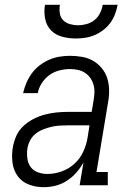

<svg xmlns="http://www.w3.org/2000/svg" viewBox="-20 -770 540 798"><path d="M161 8Q161 8 161 8Q161 8 161 8Q129 8 100 -3Q71 -14 53.5 -38Q36 -62 32 -93.5Q28 -125 33 -156Q37 -180 47 -203.5Q57 -227 76 -245Q95 -263 118 -275Q141 -287 165.5 -293.5Q190 -300 214 -302.5Q238 -305 262 -305H361L369 -353Q372 -370 372.5 -386.5Q373 -403 368.5 -418.5Q364 -434 355 -446.5Q346 -459 333 -467.5Q320 -476 304 -479.5Q288 -483 271 -483Q250 -483 227.5 -477.5Q205 -472 186 -458.5Q167 -445 154 -425Q141 -405 137 -383H76Q81 -405 90 -426Q99 -447 112.5 -465.5Q126 -484 145 -498.5Q164 -513 185 -522Q206 -531 228 -534.5Q250 -538 271 -538Q297 -538 322 -533.5Q347 -529 367.5 -517Q388 -505 403.5 -486Q419 -467 426 -444Q433 -421 433.5 -395.5Q434 -370 429 -344L381 -55H428V0H311L327 -95Q315 -73 297.5 -53Q280 -33 257.5 -18.5Q235 -4 210.5 2Q186 8 161 8ZM177 -47Q206 -47 236 -57.5Q266 -68 289.5 -89.5Q313 -111 326 -139.5Q339 -168 344 -198L352 -249H262Q245 -249 228 -248Q211 -247 194 -243Q177 -239 160 -232.5Q143 -226 128.5 -214.5Q114 -203 105.5 -187Q97 -171 94 -154Q91 -134 93.5 -113Q96 -92 107 -76.5Q118 -61 137 -54Q156 -47 177 -47ZM295 -610Q266 -610 238 -617.5Q210 -625 191.5 -644.5Q173 -664 167.5 -692.5Q162 -721 167 -750H229Q226 -733 228.5 -715.5Q231 -698 242 -686.5Q253 -675 270 -670Q287 -665 304 -665Q322 -665 340 -670Q358 -675 372.5 -686.5Q387 -698 395.5 -715Q404 -732 407 -750H469Q465 -730 458 -711Q451 -692 438.5 -675Q426 -658 409 -645Q392 -632 373 -624Q354 -616 334 -613Q314 -610 295 -610Z"/></svg>

Font: Iosevka Slab Light Oblique
Style: Regular
Weight: 300
Italic angle: -9°
Monospace: yes
Designer: Belleve Invis
Foundry: Belleve Invis
Version: Version 11.1.1; ttfautohint (v1.8.3)